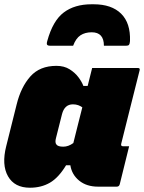

<svg xmlns="http://www.w3.org/2000/svg" viewBox="-31 -868 674 898"><path d="M398 -717Q367 -717 345.5 -703Q324 -689 311 -654H203Q194 -654 190 -658Q186 -662 190 -676Q216 -771 267 -809.5Q318 -848 397 -848H407Q491 -848 535.5 -804Q580 -760 577 -676Q576 -663 572.5 -658.5Q569 -654 558 -654H455Q455 -717 398 -717ZM233 -560Q269 -560 294.5 -544Q320 -528 336 -506.5Q352 -485 359 -466H379Q384 -487 389.5 -508Q395 -529 400 -550H614Q625 -550 622 -539Q601 -454 579 -368Q557 -282 536 -196Q533 -184 544 -184H573Q562 -140 551 -95Q540 -50 529 -6Q526 5 515 5H428Q374 5 339.5 -23Q305 -51 298 -95H278Q243 -37 202.5 -13.5Q162 10 109 10Q37 10 6.5 -43.5Q-24 -97 -2 -184L47 -380Q67 -461 111 -510.5Q155 -560 233 -560ZM233 -192Q240 -182 265 -182Q289 -182 312 -199Q322 -238 332.5 -281Q343 -324 354 -366Q346 -372 335 -376Q324 -380 310 -380Q271 -380 259 -334L231 -223Q225 -201 233 -192Z"/></svg>

Font: Recursive Sn Lnr St XBk
Style: Italic
Weight: 1000
Italic angle: -15°
Version: Version 1.079;hotconv 1.0.112;makeotfexe 2.5.65598; ttfautoh